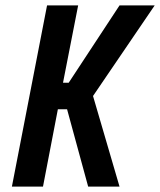

<svg xmlns="http://www.w3.org/2000/svg" viewBox="-20 -690 592 710"><path d="M24 0 154 -670H269L213 -384H234L422 -670H552L324 -335L422 0H306L228 -286H194L139 0Z"/></svg>

Font: Lode
Style: Bold Italic
Weight: 700
Italic angle: -11°
Monospace: yes
Designer: Belleve Invis
Foundry: Belleve Invis
Version: Version 29.2.0; ttfautohint (v1.8.3)